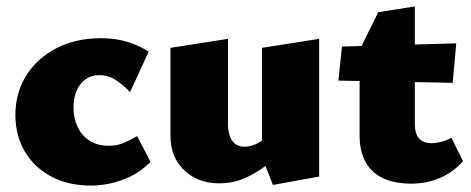

<svg xmlns="http://www.w3.org/2000/svg" viewBox="-20 -562 1467 598"><path d="M265 16Q191 16 138 -13Q85 -42 56.5 -91.5Q28 -141 28 -204Q28 -274 62.5 -328Q97 -382 157 -412.5Q217 -443 295 -443Q339 -443 375.5 -432Q412 -421 443 -401L385 -275Q367 -295 342.5 -311.5Q318 -328 289 -328Q265 -328 247 -315.5Q229 -303 219 -280.5Q209 -258 209 -227Q209 -193 222 -166Q235 -139 259.5 -123.5Q284 -108 319 -108Q344 -108 364.5 -116.5Q385 -125 407 -138L449 -58Q418 -27 384.5 -11.5Q351 4 320.5 10Q290 16 265 16Z M663 9Q597 9 554 -31.5Q511 -72 511 -139V-413L690 -441V-176Q690 -145 702.5 -125Q715 -105 742 -105Q754 -105 766.5 -109Q779 -113 790.5 -120.5Q802 -128 810 -138L849 -78Q819 -53 789.5 -33Q760 -13 729.5 -2Q699 9 663 9ZM830 14 796 -73V-413L974 -441V-12Z M1261 10Q1209 10 1173 -7Q1137 -24 1118.5 -57.5Q1100 -91 1100 -140V-406L1158 -524L1272 -542V-176Q1272 -145 1285.5 -130.5Q1299 -116 1324 -116Q1337 -116 1355 -120.5Q1373 -125 1386 -133L1422 -60Q1391 -25 1349.5 -7.5Q1308 10 1261 10ZM1390 -304 1034 -311 1045 -417 1401 -427Z"/></svg>

Font: Ysabeau Office Black
Style: Regular
Weight: 900
Designer: Christian Thalmann (Catharsis Fonts)
Version: Version 2.001;gftools[0.9.30]; featfreeze: tnum,lnum,ss02